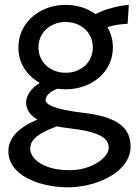

<svg xmlns="http://www.w3.org/2000/svg" viewBox="-20 -528 575 794"><path d="M139.2 -332Q139.2 -309.6 147.5 -290.3Q155.8 -271 170.9 -257.1Q186 -243.2 206.5 -235.1Q227.1 -227.1 251.5 -227.1Q275.9 -227.1 296.6 -235.1Q317.4 -243.2 332.3 -257.1Q347.2 -271 355.5 -290.3Q363.8 -309.6 363.8 -332Q363.8 -354.5 355.5 -373.8Q347.2 -393.1 332.3 -407Q317.4 -420.9 296.6 -429Q275.9 -437 251.5 -437Q227.1 -437 206.5 -429Q186 -420.9 170.9 -407Q155.8 -393.1 147.5 -373.8Q139.2 -354.5 139.2 -332ZM266.1 2.4Q252 0.5 239.3 -1.2Q226.6 -2.9 215.3 -5.4Q178.7 7.8 157 20Q135.3 32.2 123.8 43.9Q112.3 55.7 108.6 66.7Q105 77.6 105 87.9Q105 102.5 115 118.2Q125 133.8 145.3 146.7Q165.5 159.7 196.3 167.7Q227.1 175.8 268.6 175.8Q301.8 175.8 331.1 167.2Q360.4 158.7 382.3 145Q404.3 131.3 417 115Q429.7 98.6 429.7 83Q429.7 68.4 421.9 55.9Q414.1 43.5 395.5 33.4Q377 23.4 345.2 15.6Q313.5 7.8 266.1 2.4ZM507.8 -429.7Q488.3 -428.7 467.8 -425.8Q447.3 -422.9 424.3 -416Q435.1 -397.5 440.9 -376.5Q446.8 -355.5 446.8 -332Q446.8 -294.4 431.9 -262.7Q417 -231 390.6 -208Q364.3 -185.1 328.6 -171.9Q293 -158.7 251.5 -158.7Q242.2 -158.7 233.6 -159.4Q225.1 -160.2 216.8 -161.1Q189.9 -149.9 179.2 -137.7Q168.5 -125.5 168.5 -114.7Q168.5 -107.9 175.3 -100.8Q182.1 -93.8 200.2 -86.7Q218.3 -79.6 248.8 -73.2Q279.3 -66.9 327.1 -61Q381.3 -54.7 418.5 -42.5Q455.6 -30.3 478 -12.7Q500.5 4.9 510.3 27.6Q520 50.3 520 78.1Q520 104.5 509 127.2Q498 149.9 479.2 168.5Q460.4 187 435.1 201.7Q409.7 216.3 380.9 226.3Q352.1 236.3 321.3 241.5Q290.5 246.6 261.2 246.6Q232.9 246.6 203.6 242.7Q174.3 238.8 147 230.7Q119.6 222.7 95.5 210.4Q71.3 198.2 53.5 181.6Q35.6 165 25.1 144Q14.6 123 14.6 97.7Q14.6 58.1 43.7 25.4Q72.8 -7.3 134.8 -33.7Q108.4 -48.8 98.1 -67.4Q87.9 -85.9 87.9 -105Q87.9 -114.3 91.6 -125.2Q95.2 -136.2 102.5 -147Q109.9 -157.7 120.4 -167.5Q130.9 -177.2 144.5 -185.1Q104 -208 80.1 -245.8Q56.2 -283.7 56.2 -332Q56.2 -369.1 71 -401.4Q85.9 -433.6 112.3 -457.3Q138.7 -481 174.3 -494.4Q210 -507.8 251.5 -507.8Q287.1 -507.8 318.6 -497.8Q350.1 -487.8 375 -469.7Q406.7 -485.8 443.8 -495.6Q481 -505.4 512.7 -507.8Z"/></svg>

Font: Andika Phon
Style: Regular
Weight: 400
Designer: Victor Gaultney, Annie Olsen, Julie Remington, Don Collingsworth, Eric Hays, Becca Hirsbrunner
Foundry: SIL International
Version: Version 5.000